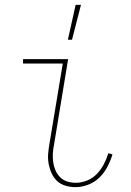

<svg xmlns="http://www.w3.org/2000/svg" viewBox="-20 -764 540 792"><path d="M291 8Q270 8 250 2Q230 -4 216 -17Q202 -30 193.5 -48Q185 -66 181 -86.5Q177 -107 178.5 -128Q180 -149 184 -171L239 -502H75V-520H261L203 -168Q199 -149 198 -130.5Q197 -112 199.5 -94.5Q202 -77 209 -61Q216 -45 228 -33Q240 -21 257 -15.5Q274 -10 293 -10Q316 -10 339.5 -19.5Q363 -29 380 -47Q397 -65 408.5 -87Q420 -109 427 -132L444 -127Q436 -101 423 -76Q410 -51 390 -31.5Q370 -12 343.5 -2Q317 8 291 8ZM260 -600 292 -744H314L277 -600Z"/></svg>

Font: Iosevka Thin
Style: Italic
Weight: 100
Italic angle: -9°
Monospace: yes
Designer: Belleve Invis
Foundry: Belleve Invis
Version: Version 32.5.0; ttfautohint (v1.8.4)